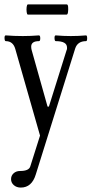

<svg xmlns="http://www.w3.org/2000/svg" viewBox="-22 -578 414 868"><path d="M72 270Q53 270 40.5 259Q28 248 28 232Q28 216 39.5 205.5Q51 195 69 195Q109 195 115 174L159 35L47 -357Q37 -392 4 -392Q-1 -392 -1.5 -405Q-2 -418 4 -418Q42 -415 81 -415Q117 -415 154 -418Q160 -418 160 -405Q160 -392 154 -392Q119 -392 119 -367Q119 -363 119.5 -359.5Q120 -356 121 -352L193 -96H199L279 -351Q281 -355 281 -358Q281 -361 281 -363Q281 -392 230 -392Q225 -392 224.5 -405Q224 -418 230 -418Q265 -415 298 -415Q333 -415 367 -418Q372 -418 372 -405Q372 -392 367 -392Q329 -392 318 -359L140 210Q122 270 72 270ZM104 -512Q100 -512 98.5 -523.5Q97 -535 98.5 -546.5Q100 -558 104 -558H280Q285 -558 286 -546.5Q287 -535 285.5 -523.5Q284 -512 279 -512Z"/></svg>

Font: Junicode Two Beta Condensed
Style: Regular
Weight: 400
Width: 3
Designer: Peter S. Baker
Foundry: Briery Creek Software
Version: Version 1.053; ttfautohint (v1.8.4)